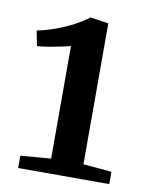

<svg xmlns="http://www.w3.org/2000/svg" viewBox="-63 -952 439 576"><g transform="rotate(10 157.0 -664.0)"><path d="M124 -467.5V-810.5Q114 -807.5 94.8 -803.5Q75.5 -799.5 55.5 -796.2Q35.5 -793 23.5 -792.5L14.5 -838.5Q43 -844 72.2 -854.8Q101.5 -865.5 126.2 -879Q151 -892.5 167 -905L222.5 -897V-467.5L309 -460V-422.5H31.5V-460Z"/></g></svg>

Font: Merriweather 48pt SemiBold
Style: Regular
Weight: 600
Version: Version 2.100